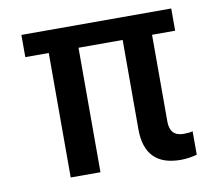

<svg xmlns="http://www.w3.org/2000/svg" viewBox="-68 -647 826 732"><g transform="rotate(-10 345.0 -280.5)"><path d="M638.2 -2Q606.4 6.8 575.2 6.8Q436 6.8 436 -136.2V-481.9H265.1V0H149.9V-481.9H59.1V-567.9H639.2V-481.9H549.8V-146Q549.8 -88.9 603 -88.9Q624.5 -88.9 638.2 -92.8Z"/></g></svg>

Font: BDO Grotesk Medium
Style: Regular
Weight: 500
Designer: Deni Anggara
Foundry: Lokal Container
Version: Version 2.000